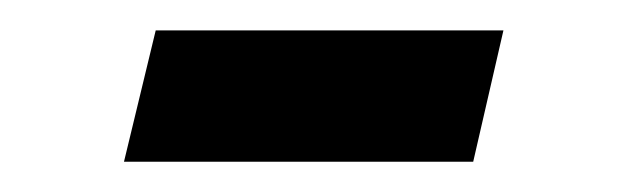

<svg xmlns="http://www.w3.org/2000/svg" viewBox="-20 -525 415 127"><path d="M62 -418 83 -504.9H313L293 -418Z"/></svg>

Font: Linux Biolinum Capitals O
Style: Small Caps
Weight: 400
Designer: Philipp H. Poll
Foundry: Philipp H. Poll
Version: Version 1.0.4